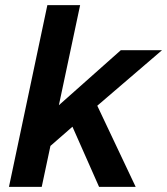

<svg xmlns="http://www.w3.org/2000/svg" viewBox="-20 -730 653 750"><path d="M15 0H143L177 -160L263 -235L367 0H510L360 -317L613 -534H452L210 -319L293 -710H165Z"/></svg>

Font: Geist SemiBold
Style: Italic
Weight: 600
Italic angle: -12°
Designer: Basement.studio, Andrés Briganti, Mateo Zaragoza
Foundry: Basement.studio, Vercel, Andrés Briganti, Guido Ferreyra, Mateo Zaragoza
Version: Version 1.500